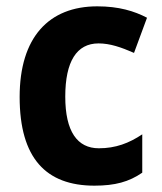

<svg xmlns="http://www.w3.org/2000/svg" viewBox="-20 -576 512 606"><path d="M278 10C343 10 387 -2 429 -31V-152C387 -124 345 -108 292 -108C224 -108 186 -161 186 -271C186 -382 222 -439 291 -439C327 -439 362 -427 403 -409L444 -520C404 -541 355 -556 287 -556C134 -556 42 -458 42 -270C42 -77 125 10 278 10Z"/></svg>

Font: Noto Sans Myanmar SemiCondensed
Style: Bold
Weight: 700
Width: 4
Designer: Monotype Design Team
Foundry: Monotype Imaging Inc.
Version: Version 2.107